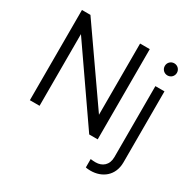

<svg xmlns="http://www.w3.org/2000/svg" viewBox="-204 -949 1373 1373"><g transform="rotate(30 482.5 -262.5)"><path d="M88 0H168V-592L578 0H648V-745H568V-157L158 -745H88ZM675 216C685 219 706 220 715 220C810 220 890 161 890 50V-536H815V50C815 117 771 150 717 150C704 150 689 149 675 147ZM801 -695C801 -667 823 -645 851 -645C879 -645 901 -667 901 -695C901 -723 879 -745 851 -745C823 -745 801 -723 801 -695Z"/></g></svg>

Font: Mluvka
Style: Regular
Weight: 400
Designer: Modified by Jiří Krblich, Original typeface by Gumpita Rahayu
Foundry: Gumpita Rahayu & Jiří Krblich
Version: Version 2.000;Glyphs 3.1.1 (3134)